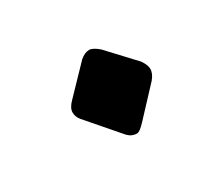

<svg xmlns="http://www.w3.org/2000/svg" viewBox="-52 -561 377 340"><g transform="rotate(-30 137.0 -391.5)"><path d="M80 -415.4 131.8 -469.2Q141.5 -477.4 150.3 -477.4Q157.9 -477.4 169.7 -467.2L220 -413.3Q227.7 -402.1 227.7 -394.4Q227.7 -384.6 219 -374.4L167.7 -319.5Q155.9 -306.7 150.3 -306.7Q139.5 -306.7 131.8 -314.9L75.9 -379.5Q69.7 -387.2 69.7 -395.9Q69.7 -405.1 80 -415.4Z"/></g></svg>

Font: MM Jasmine
Style: Regular
Weight: 400
Designer: Khon Soe Zaw Thu
Version: Version 1.00 July 11, 2016, initial release